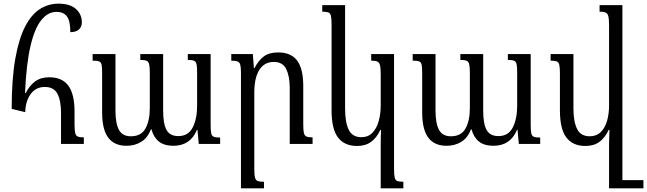

<svg xmlns="http://www.w3.org/2000/svg" viewBox="-20 -788 3542 1051"><path d="M118 -174 44 -192Q44 -355 63.5 -465.5Q83 -576 117.5 -642.5Q152 -709 198.5 -738.5Q245 -768 300 -768Q363 -768 395.5 -739Q428 -710 428 -666Q428 -641 412 -626.5Q396 -612 365 -612Q365 -673 346.5 -698Q328 -723 289 -723Q243 -723 206.5 -678.5Q170 -634 147 -536.5Q124 -439 117 -279H121Q141 -319 172 -342Q203 -365 249 -365Q321 -365 354.5 -318.5Q388 -272 388 -178V-109Q388 -76 391.5 -60.5Q395 -45 406 -40.5Q417 -36 439 -36V0H314V-169Q314 -237 294.5 -274.5Q275 -312 225 -312Q177 -312 148.5 -274Q120 -236 118 -174Z M1008 -492H1133V-105Q1133 -74 1136 -59Q1139 -44 1150 -39.5Q1161 -35 1185 -35V0H1068L1061 -77H1058Q1022 10 929 10Q879 10 850 -13Q821 -36 809 -80H806Q788 -33 753 -11.5Q718 10 672 10Q606 10 572.5 -34.5Q539 -79 539 -173V-389Q539 -420 536 -434Q533 -448 522 -452Q511 -456 487 -456V-492H612V-183Q612 -113 631 -77.5Q650 -42 696 -42Q753 -42 776.5 -85Q800 -128 800 -196V-390Q800 -421 796.5 -436Q793 -451 782 -455.5Q771 -460 748 -460V-492H873V-183Q873 -109 892 -76Q911 -43 956 -43Q1011 -43 1035 -90.5Q1059 -138 1059 -210V-390Q1059 -421 1056 -436Q1053 -451 1042 -455.5Q1031 -460 1008 -460Z M1691 -36V0H1566V-307Q1566 -370 1547 -409.5Q1528 -449 1479 -449Q1427 -449 1399.5 -405.5Q1372 -362 1372 -280V138Q1372 170 1376 184.5Q1380 199 1391 203Q1402 207 1425 207V243H1299V-388Q1299 -418 1295.5 -432.5Q1292 -447 1280.5 -451.5Q1269 -456 1246 -456V-492H1364L1370 -415H1373Q1395 -458 1424.5 -479.5Q1454 -501 1503 -501Q1573 -501 1606.5 -456.5Q1640 -412 1640 -317V-107Q1640 -75 1643.5 -60Q1647 -45 1658 -40.5Q1669 -36 1691 -36Z M2064 243V-5Q2064 -22 2064.5 -41Q2065 -60 2066 -77H2062Q2042 -34 2011.5 -11.5Q1981 11 1934 11Q1866 11 1830.5 -35Q1795 -81 1795 -184V-654Q1795 -686 1791.5 -701Q1788 -716 1777 -720Q1766 -724 1744 -724V-760H1869V-194Q1869 -118 1889 -77.5Q1909 -37 1958 -37Q1995 -37 2018.5 -61Q2042 -85 2053 -125Q2064 -165 2064 -212V-380Q2064 -415 2060 -431Q2056 -447 2044.5 -451.5Q2033 -456 2012 -456V-492H2137V136Q2137 169 2140.5 184Q2144 199 2155 203Q2166 207 2188 207V243Z M2760 -492H2885V-105Q2885 -74 2888 -59Q2891 -44 2902 -39.5Q2913 -35 2937 -35V0H2820L2813 -77H2810Q2774 10 2681 10Q2631 10 2602 -13Q2573 -36 2561 -80H2558Q2540 -33 2505 -11.5Q2470 10 2424 10Q2358 10 2324.5 -34.5Q2291 -79 2291 -173V-389Q2291 -420 2288 -434Q2285 -448 2274 -452Q2263 -456 2239 -456V-492H2364V-183Q2364 -113 2383 -77.5Q2402 -42 2448 -42Q2505 -42 2528.5 -85Q2552 -128 2552 -196V-390Q2552 -421 2548.5 -436Q2545 -451 2534 -455.5Q2523 -460 2500 -460V-492H2625V-183Q2625 -109 2644 -76Q2663 -43 2708 -43Q2763 -43 2787 -90.5Q2811 -138 2811 -210V-390Q2811 -421 2808 -436Q2805 -451 2794 -455.5Q2783 -460 2760 -460Z M3184 11Q3116 11 3080.5 -35Q3045 -81 3045 -184V-386Q3045 -418 3041.5 -433Q3038 -448 3027 -452Q3016 -456 2994 -456V-492H3119V-194Q3119 -122 3139 -82Q3159 -42 3208 -42Q3245 -42 3268.5 -65Q3292 -88 3303 -126.5Q3314 -165 3314 -212V-648Q3314 -683 3310 -699Q3306 -715 3294.5 -719.5Q3283 -724 3262 -724V-760H3387V198H3502V243H3314V-2Q3314 -21 3315 -39.5Q3316 -58 3316 -77H3312Q3292 -34 3261.5 -11.5Q3231 11 3184 11Z"/></svg>

Font: Noto Serif Armenian Condensed
Style: Regular
Weight: 400
Width: 3
Designer: Monotype Design Team
Foundry: Monotype Imaging Inc.
Version: Version 2.008; ttfautohint (v1.8.4.7-5d5b)